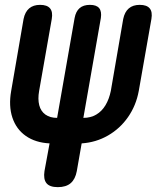

<svg xmlns="http://www.w3.org/2000/svg" viewBox="-20 -760 644 790"><path d="M218 10Q184 10 171 -6.5Q158 -23 163 -56L184 -170Q126 -173 86.5 -200.5Q47 -228 31 -276Q15 -324 26 -386L77 -682Q83 -711 100 -725.5Q117 -740 145 -740Q174 -740 186 -725.5Q198 -711 193 -682L141 -386Q135 -352 141.5 -327Q148 -302 167 -288.5Q186 -275 215 -275L287 -686Q292 -713 307.5 -726.5Q323 -740 350 -740Q377 -740 388 -726.5Q399 -713 395 -686L323 -275Q353 -275 376 -288.5Q399 -302 414 -327Q429 -352 436 -386L487 -682Q493 -711 510 -725.5Q527 -740 555 -740Q584 -740 596 -725.5Q608 -711 603 -682L551 -386Q540 -326 507 -278.5Q474 -231 424.5 -202.5Q375 -174 316 -170L296 -56Q290 -23 271 -6.5Q252 10 218 10Z"/></svg>

Font: Maple Mono
Style: Bold Italic
Weight: 700
Italic angle: -10°
Monospace: yes
Designer: subframe7536
Version: Version 7.000